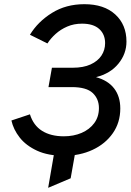

<svg xmlns="http://www.w3.org/2000/svg" viewBox="-20 -732 624 917"><path d="M210 165 251 -72.5H351.5L317.5 119.5ZM286 12Q210 12 157.2 -12.2Q104.5 -36.5 74.2 -75Q44 -113.5 34.5 -156.5L123 -186Q139.5 -133 181 -107Q222.5 -81 285 -81Q331.5 -81 369.5 -97.2Q407.5 -113.5 430 -143.8Q452.5 -174 452.5 -216Q452.5 -259.5 422.8 -287.8Q393 -316 323 -316H211.5L228 -408.5H327.5Q378 -408.5 412.5 -424.2Q447 -440 464.5 -466.5Q482 -493 482 -526Q482 -568 454 -593.5Q426 -619 372 -619Q333 -619 301.2 -605.2Q269.5 -591.5 245.5 -569.8Q221.5 -548 206.5 -524.5L123 -566Q161 -628.5 228 -670.2Q295 -712 383 -712Q477 -712 530.5 -663Q584 -614 584 -533.5Q584 -475 545.5 -427.8Q507 -380.5 438.5 -363.5Q495.5 -348 525 -309.8Q554.5 -271.5 554.5 -214Q554.5 -147 519 -96Q483.5 -45 422.5 -16.5Q361.5 12 286 12Z"/></svg>

Font: Overpass Medium
Style: Italic
Weight: 500
Italic angle: -10°
Designer: Delve Withrington, Dave Bailey, Thomas Jockin
Foundry: Delve Fonts LLC
Version: Version 4.000